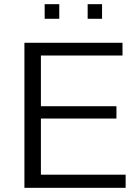

<svg xmlns="http://www.w3.org/2000/svg" viewBox="-20 -900 667 920"><path d="M194 -810V-880H264V-810ZM400 -810V-880H469V-810ZM97 0V-695H567V-634H176V-391H538V-332H176V-63H582V0Z"/></svg>

Font: Coval
Style: ExtraLight
Weight: 250
Foundry: Context Ltd
Version: Version 001.000